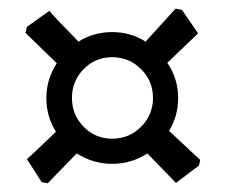

<svg xmlns="http://www.w3.org/2000/svg" viewBox="-20 -582 519 443"><path d="M76 -162 42 -215Q53 -224 109 -278Q87 -313 87 -356Q87 -399 111 -436L39 -506L42 -520L94 -557Q105 -543 161 -486Q196 -508 239 -508Q281 -508 316 -486L385 -562L400 -559L437 -505L366 -437Q391 -401 391 -356Q391 -314 370 -280L442 -213L439 -200L386 -160L320 -228Q283 -204 239 -204Q195 -204 157 -228L90 -159ZM333 -356Q333 -395 305.5 -422.5Q278 -450 239 -450Q200 -450 173 -422.5Q146 -395 146 -356Q146 -317 173 -289.5Q200 -262 239 -262Q278 -262 305.5 -289.5Q333 -317 333 -356Z"/></svg>

Font: Alegreya Medium
Style: Regular
Weight: 500
Designer: Juan Pablo del Peral
Foundry: Huerta Tipografica
Version: Version 2.007; ttfautohint (v1.6)